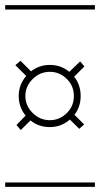

<svg xmlns="http://www.w3.org/2000/svg" viewBox="-29 -728 390 748"><path d="M-8.8 -708H340.8V-690.9H-8.8ZM-8.8 -17.1H340.8V0H-8.8ZM91.8 -450.2Q124 -475.1 165 -475.1Q208.5 -475.1 241.2 -448.2L283.2 -488.8L299.8 -469.2L259.8 -429.2Q285.2 -397.9 285.2 -354Q285.2 -312 261.2 -280.8L298.8 -243.2L279.8 -226.1L243.2 -262.2Q209.5 -232.9 165 -232.9Q121.6 -232.9 89.8 -258.8L51.8 -221.2L35.2 -241.2L70.8 -277.8Q43.9 -310.5 43.9 -354Q43.9 -398.4 73.2 -432.1L30.8 -474.1L50.8 -491.2ZM231.9 -288.1Q258.8 -314.9 258.8 -354Q258.8 -393.1 231.9 -419.9Q203.6 -448.2 165 -448.2Q126.5 -448.2 98.1 -419.9Q69.8 -391.6 69.8 -354Q69.8 -316.4 98.1 -288.1Q126.5 -259.8 165 -259.8Q203.6 -259.8 231.9 -288.1Z"/></svg>

Font: FoglihtenFr02
Style: Regular
Weight: 500
Version: Version 0.68